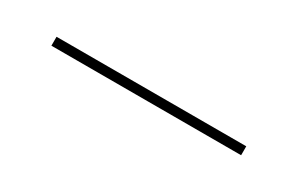

<svg xmlns="http://www.w3.org/2000/svg" viewBox="-1 -449 461 298"><g transform="rotate(30 230.0 -300.0)"><path d="M60 -292V-308H400V-292Z"/></g></svg>

Font: Kalnia Glaze Thin Thin
Style: Regular
Weight: 250
Version: Version 1.110